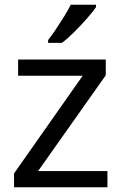

<svg xmlns="http://www.w3.org/2000/svg" viewBox="-20 -786 510 806"><path d="M431 0H39V-58L327 -468H56V-536H424V-470L140 -68H431ZM383 -756Q371 -738 346 -709.5Q321 -681 292.5 -652.5Q264 -624 240 -606H182V-618Q197 -637 214.5 -663Q232 -689 249 -716.5Q266 -744 277 -766H383Z"/></svg>

Font: Noto Sans Mayan Numerals
Style: Regular
Weight: 400
Designer: Monotype Design Team
Foundry: Monotype Imaging Inc.
Version: Version 2.001; ttfautohint (v1.8.4.7-5d5b)